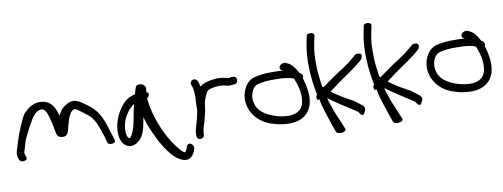

<svg xmlns="http://www.w3.org/2000/svg" viewBox="-69 -1123 4345 1657"><g transform="rotate(-10 2103.5 -294.0)"><path d="M95 -185C100 -202 106 -222 112 -245C121 -277 200 -424 218 -448C231 -464 245 -476 255 -483C263 -489 275 -492 284 -494C305 -497 303 -496 319 -486C329 -476 338 -462 344 -443V-441H345C359 -402 370 -345 379 -302C387 -260 387 -238 427 -231C482 -222 486 -265 494 -293C498 -309 504 -328 509 -347C522 -389 535 -429 566 -446C580 -453 596 -443 619 -426L660 -395V-394C690 -375 711 -354 731 -323C761 -273 788 -188 803 -128L804 -129L809 -111C816 -92 859 -96 870 -107C873 -113 874 -119 873 -126V-127L867 -148C863 -159 857 -177 849 -203C822 -296 792 -385 718 -443C692 -461 672 -480 641 -498C605 -523 557 -531 514 -499C476 -479 455 -449 441 -414C425 -472 402 -541 325 -557C269 -569 226 -550 197 -531C179 -518 161 -502 143 -481C129 -459 113 -423 91 -372C57 -293 53 -265 33 -206C22 -176 14 -147 27 -112L34 -96C43 -77 86 -80 96 -95C99 -102 98 -111 95 -119L89 -134C83 -152 86 -162 95 -184Z M1214 -485C1215 -498 1217 -514 1218 -526C1212 -542 1189 -569 1155 -560C1143 -558 1138 -554 1134 -549C1129 -536 1119 -508 1114 -484C1061 -472 1030 -451 1005 -422C965 -379 929 -312 916 -242C905 -177 909 -113 947 -75C976 -46 1023 -39 1065 -73C1128 -117 1135 -196 1151 -278C1163 -234 1180 -187 1200 -143C1235 -61 1288 37 1348 96C1377 122 1403 140 1429 147C1486 163 1514 119 1527 94L1535 72C1550 25 1485 -12 1474 49L1465 68C1462 73 1454 85 1451 84L1450 83H1449C1445 82 1432 74 1417 57C1396 35 1373 4 1348 -34C1286 -136 1231 -270 1214 -402C1211 -413 1211 -421 1211 -430C1223 -437 1249 -475 1214 -485ZM1092 -404C1076 -344 1067 -277 1053 -218C1043 -178 1016 -118 1003 -120C1002 -120 999 -120 995 -121C977 -140 972 -188 981 -231C994 -300 1035 -365 1092 -404Z M1617 -242C1611 -212 1603 -180 1595 -151C1587 -122 1575 -90 1573 -58V-38C1573 -24 1582 -6 1603 -6C1622 -6 1636 -18 1639 -33V-53C1643 -95 1663 -139 1673 -186V-187C1678 -215 1689 -245 1691 -275C1693 -295 1696 -317 1702 -332L1712 -358L1725 -386C1735 -409 1755 -419 1791 -424L1811 -427C1831 -430 1856 -430 1878 -427C1893 -425 1912 -414 1938 -417C1948 -417 1957 -418 1969 -420H1977C2017 -427 2011 -491 1969 -486H1961C1953 -484 1947 -484 1935 -482C1934 -482 1931 -483 1928 -484L1912 -487C1904 -489 1896 -491 1889 -492L1863 -495C1828 -499 1796 -492 1773 -489H1772L1743 -482H1742C1719 -474 1695 -464 1681 -451C1677 -474 1672 -510 1651 -519C1621 -534 1595 -501 1607 -476C1610 -467 1613 -465 1615 -456C1621 -433 1623 -403 1623 -371C1623 -358 1622 -345 1621 -336V-335C1621 -318 1619 -305 1619 -289V-272C1619 -261 1617 -243 1617 -242Z M2087 -131C2116 -92 2161 -54 2223 -33C2276 -14 2355 4 2434 -8C2525 -24 2580 -83 2590 -172C2599 -235 2584 -303 2570 -351L2565 -367C2572 -380 2572 -399 2557 -411L2542 -422C2524 -457 2499 -496 2463 -515L2450 -521C2408 -545 2354 -492 2400 -467H2402L2407 -464C2382 -466 2354 -467 2323 -467C2256 -469 2195 -462 2147 -448C2099 -432 2065 -385 2050 -337C2025 -257 2050 -181 2087 -131ZM2173 -386C2212 -396 2266 -403 2321 -401H2322C2396 -401 2452 -396 2490 -378L2492 -372C2513 -319 2534 -252 2525 -181C2515 -103 2462 -59 2342 -74C2254 -89 2177 -124 2140 -171C2129 -186 2120 -200 2115 -216C2090 -291 2120 -369 2173 -386Z M2649 -664C2619 -519 2632 -350 2661 -208C2647 -195 2648 -173 2660 -160C2664 -163 2666 -164 2674 -166C2677 -153 2680 -135 2683 -119C2703 -43 2742 68 2762 127L2768 140C2785 164 2863 154 2849 122L2843 107C2839 96 2827 67 2806 19C2785 -28 2766 -81 2748 -137L2742 -164C2755 -153 2771 -142 2791 -128C2823 -105 2863 -79 2909 -50C2955 -21 2982 -3 2985 0H2986C2991 11 3021 66 3042 4C3054 -13 3048 -33 3038 -43L3037 -46L3027 -52C3020 -58 3001 -73 2963 -101C2889 -140 2835 -172 2780 -214C2805 -231 2834 -254 2868 -279C2926 -320 3014 -378 3059 -416L3087 -441C3094 -450 3099 -462 3099 -476C3099 -484 3090 -496 3068 -496C3059 -496 3051 -494 3045 -491H3044L3015 -465C2995 -447 2965 -424 2925 -397C2853 -352 2782 -302 2726 -261L2716 -272C2708 -327 2700 -390 2699 -433C2697 -524 2697 -574 2714 -651L2727 -715C2731 -730 2715 -739 2700 -741C2686 -742 2666 -739 2662 -728Z M3149 -664C3119 -519 3132 -350 3161 -208C3147 -195 3148 -173 3160 -160C3164 -163 3166 -164 3174 -166C3177 -153 3180 -135 3183 -119C3203 -43 3242 68 3262 127L3268 140C3285 164 3363 154 3349 122L3343 107C3339 96 3327 67 3306 19C3285 -28 3266 -81 3248 -137L3242 -164C3255 -153 3271 -142 3291 -128C3323 -105 3363 -79 3409 -50C3455 -21 3482 -3 3485 0H3486C3491 11 3521 66 3542 4C3554 -13 3548 -33 3538 -43L3537 -46L3527 -52C3520 -58 3501 -73 3463 -101C3389 -140 3335 -172 3280 -214C3305 -231 3334 -254 3368 -279C3426 -320 3514 -378 3559 -416L3587 -441C3594 -450 3599 -462 3599 -476C3599 -484 3590 -496 3568 -496C3559 -496 3551 -494 3545 -491H3544L3515 -465C3495 -447 3465 -424 3425 -397C3353 -352 3282 -302 3226 -261L3216 -272C3208 -327 3200 -390 3199 -433C3197 -524 3197 -574 3214 -651L3227 -715C3231 -730 3215 -739 3200 -741C3186 -742 3166 -739 3162 -728Z M3681 -131C3710 -92 3755 -54 3817 -33C3870 -14 3949 4 4028 -8C4119 -24 4174 -83 4184 -172C4193 -235 4178 -303 4164 -351L4159 -367C4166 -380 4166 -399 4151 -411L4136 -422C4118 -457 4093 -496 4057 -515L4044 -521C4002 -545 3948 -492 3994 -467H3996L4001 -464C3976 -466 3948 -467 3917 -467C3850 -469 3789 -462 3741 -448C3693 -432 3659 -385 3644 -337C3619 -257 3644 -181 3681 -131ZM3767 -386C3806 -396 3860 -403 3915 -401H3916C3990 -401 4046 -396 4084 -378L4086 -372C4107 -319 4128 -252 4119 -181C4109 -103 4056 -59 3936 -74C3848 -89 3771 -124 3734 -171C3723 -186 3714 -200 3709 -216C3684 -291 3714 -369 3767 -386Z"/></g></svg>

Font: Stray Cat
Style: ExBdExt
Weight: 800
Version: Version 1.0